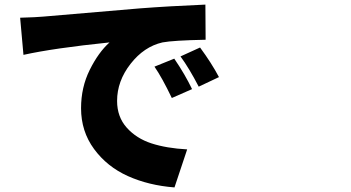

<svg xmlns="http://www.w3.org/2000/svg" viewBox="-20 -777 1540 843"><path d="M745.1 -519.5Q793 -449.2 823.2 -385.7L734.4 -346.7Q691.4 -436.5 658.2 -484.4ZM858.4 -568.4Q908.2 -501 941.4 -438.5L852.5 -396.5Q810.5 -477.5 772.5 -529.3ZM68.4 -699.2Q140.6 -701.2 169.9 -704.1Q399.4 -723.6 593.8 -740.2Q720.7 -750 881.8 -756.8L882.8 -602.5Q739.3 -599.6 693.4 -590.8Q612.3 -572.3 553.2 -496.6Q494.1 -420.9 494.1 -334Q494.1 -263.7 536.6 -216.3Q579.1 -168.9 645 -147.5Q710.9 -126 801.8 -121.1L746.1 45.9Q632.8 37.1 541.5 -3.9Q450.2 -44.9 393.1 -122.6Q335.9 -200.2 335.9 -301.8Q335.9 -393.6 374 -470.2Q412.1 -546.9 460.9 -590.8Q214.8 -565.4 83 -536.1Z"/></svg>

Font: Bpmf Zihi Sans Heavy
Style: Heavy
Weight: 900
Foundry: But Ko
Version: Version 1.320